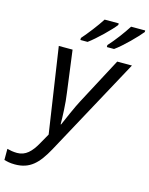

<svg xmlns="http://www.w3.org/2000/svg" viewBox="-238 -855 920 1184"><g transform="rotate(15 222.0 -263.0)"><path d="M-94 159V230C-75 235 -57 240 -25 240C70 240 120 190 175 90L515 -536H421L265 -242C242 -200 200 -102 187 -72H184C184 -113 181 -207 171 -271L136 -536H48L129 8L94 70C59 134 23 168 -30 168C-54 168 -75 164 -94 159ZM213 -606C261 -641 344 -722 369 -756V-766H279C252 -723 200 -656 167 -619V-606ZM336 -606H382C432 -641 511 -722 538 -756V-766H448C421 -723 371 -656 336 -619Z"/></g></svg>

Font: BC Sans
Style: Italic
Weight: 400
Italic angle: -12°
Designer: Monotype Design Team
Designer: Province of B.C.
Foundry: Monotype Imaging Inc.
Version: Version 2.000;GOOG;noto-source:20170915:90ef993387c0